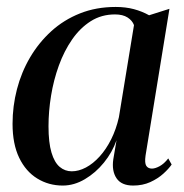

<svg xmlns="http://www.w3.org/2000/svg" viewBox="-20 -536 541 566"><path d="M409 -77Q406 -55.5 411.2 -47.2Q416.5 -39 428 -39Q437.5 -39 450.8 -46.2Q464 -53.5 476 -69L486 -51Q477.5 -38.5 461.5 -24Q445.5 -9.5 423 0.8Q400.5 11 372.5 11Q338 11 323.5 -10.5Q309 -32 314 -66.5L323.5 -122.5Q311 -87 286.5 -56.8Q262 -26.5 230.2 -7.8Q198.5 11 165 11Q123.5 11 89.8 -9.8Q56 -30.5 36.5 -71Q17 -111.5 17 -171Q17 -223 30 -273Q43 -323 68.5 -366.5Q94 -410 131 -443.8Q168 -477.5 215.8 -496.5Q263.5 -515.5 321 -515.5Q350.5 -515.5 374.8 -509Q399 -502.5 419.5 -491L479.5 -510ZM375 -462Q370 -475.5 356 -484.5Q342 -493.5 319 -493.5Q279 -493.5 247.5 -473.5Q216 -453.5 192.5 -419.5Q169 -385.5 153.5 -342.8Q138 -300 130.5 -253.8Q123 -207.5 123 -164Q123 -115.5 131.8 -86.2Q140.5 -57 156 -44Q171.5 -31 191.5 -31Q212 -31 233.2 -42.2Q254.5 -53.5 273.8 -74.8Q293 -96 307.8 -125.5Q322.5 -155 330.5 -190.5Z"/></svg>

Font: Merriweather 144pt
Style: Italic
Weight: 400
Italic angle: -7.8°
Version: Version 2.101